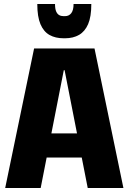

<svg xmlns="http://www.w3.org/2000/svg" viewBox="-20 -943 645 963"><path d="M151 -700H454L599 0H420L304 -591H300L184 0H6ZM178 -274H426V-153H178ZM299 -751Q258 -751 228.5 -767.5Q199 -784 183 -821.5Q167 -859 167 -923H256Q256 -899 261.5 -886Q267 -873 276.5 -867.5Q286 -862 298 -862H306Q326 -862 337.5 -877Q349 -892 349 -923H438Q438 -859 422 -822Q406 -785 376.5 -768Q347 -751 306 -751Z"/></svg>

Font: Pathway Extreme Condensed ExtraBold
Style: Regular
Weight: 800
Width: 3
Version: Version 1.001;gftools[0.9.26]